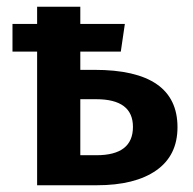

<svg xmlns="http://www.w3.org/2000/svg" viewBox="-20 -549 571 569"><path d="M506 -172Q506 -88 443 -44Q380 0 267 0H90V-396H17V-478H90V-529H218V-478H350L338 -396H218V-342H260Q506 -342 506 -172ZM374 -173Q374 -255 265 -255H218V-89H266Q374 -89 374 -173Z"/></svg>

Font: Fira Sans Medium
Style: Regular
Weight: 500
Designer: bBox Type GmbH & Carrois Corporate GbR & Edenspiekermann AG
Foundry: bBox Type GmbH & Carrois Corporate GbR & Edenspiekermann AG
Version: Version 4.301